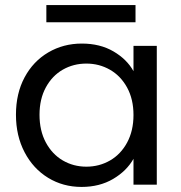

<svg xmlns="http://www.w3.org/2000/svg" viewBox="-20 -729 716 758"><path d="M43 -276Q43 -360 77 -423.5Q111 -487 170.5 -522Q230 -557 303 -557Q375 -557 428 -526Q481 -495 507 -448V-548H599V0H507V-102Q480 -54 426.5 -22.5Q373 9 302 9Q229 9 170 -27Q111 -63 77 -128Q43 -193 43 -276ZM507 -275Q507 -337 482 -383Q457 -429 414.5 -453.5Q372 -478 321 -478Q270 -478 228 -454Q186 -430 161 -384Q136 -338 136 -276Q136 -213 161 -166.5Q186 -120 228 -95.5Q270 -71 321 -71Q372 -71 414.5 -95.5Q457 -120 482 -166.5Q507 -213 507 -275ZM515 -709V-641H163V-709Z"/></svg>

Font: MSTAGE
Style: Regular
Weight: 400
Designer: Ninad Kale (Devanagari), Jonny Pinhorn (Latin)
Foundry: Indian Type Foundry
Version: 4.004